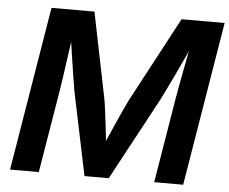

<svg xmlns="http://www.w3.org/2000/svg" viewBox="-52 -788 1013 848"><g transform="rotate(5 455.0 -364.0)"><path d="M22.5 0 142.6 -727.5H333L410.2 -347.2Q414.1 -326.2 418 -294.9Q421.9 -263.7 426.3 -228.5Q430.7 -193.4 433.8 -160.9Q437 -128.4 439 -105.5L410.2 -107.4Q419.9 -130.9 433.8 -163.6Q447.8 -196.3 463.4 -231.2Q479 -266.1 493.2 -297.4Q507.3 -328.6 517.6 -349.1L719.2 -727.5H910.2L790 0H661.6L722.7 -370.6Q726.6 -394.5 732.7 -427.2Q738.8 -460 745.8 -496.6Q752.9 -533.2 759.8 -569.8Q766.6 -606.4 772.5 -639.2L785.6 -637.2Q768.6 -599.6 750.2 -560.5Q731.9 -521.5 715.1 -485.4Q698.2 -449.2 683.3 -419.2Q668.5 -389.2 658.2 -368.2L460 0H352.5L275.4 -370.1Q270.5 -397.5 263.7 -441.2Q256.8 -484.9 249.3 -536.6Q241.7 -588.4 234.4 -639.2L250 -637.2Q245.1 -604 239.7 -566.9Q234.4 -529.8 229.2 -493.4Q224.1 -457 219.5 -424.8Q214.8 -392.6 210.9 -368.2L149.9 0Z"/></g></svg>

Font: Inter 24pt SemiBold
Style: Italic
Weight: 600
Italic angle: -9.3988°
Designer: Rasmus Andersson
Foundry: rsms
Version: Version 4.001;git-66647c0bb